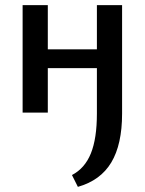

<svg xmlns="http://www.w3.org/2000/svg" viewBox="-20 -438 563 747"><path d="M283 289 260 243Q310 217 333.5 159Q357 101 357 4V-418H455V4Q455 124 413 194Q371 264 283 289ZM68 0V-418H166V0ZM115 -173V-246H408V-173Z"/></svg>

Font: Ysabeau Office SemiBold
Style: Regular
Weight: 600
Designer: Christian Thalmann (Catharsis Fonts)
Version: Version 2.001;gftools[0.9.30]; featfreeze: tnum,lnum,ss02